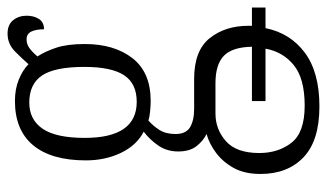

<svg xmlns="http://www.w3.org/2000/svg" viewBox="-194 -408 844 495"><g transform="rotate(-90 227.5 -161.0)"><path d="M200 241Q112 241 69 200Q26 159 26 89Q26 48 41.5 20Q57 -8 80.5 -25.5Q104 -43 129 -50Q112 -58 98 -75.5Q84 -93 84 -123Q84 -152 99 -174Q114 -196 135 -212Q100 -230 80.5 -270.5Q61 -311 61 -361Q61 -450 100 -497Q139 -544 214 -544Q245 -544 269.5 -534Q294 -524 309 -509Q322 -524 341.5 -543.5Q361 -563 388 -563Q411 -563 422.5 -548.5Q434 -534 434 -514Q434 -495 425.5 -482Q417 -469 399 -469Q399 -490 393 -502Q387 -514 373 -514Q361 -514 351 -507Q341 -500 329 -486Q342 -466 351.5 -437.5Q361 -409 361 -364Q361 -288 324.5 -241Q288 -194 214 -194Q203 -194 187.5 -195.5Q172 -197 164 -200Q150 -188 139.5 -171.5Q129 -155 129 -130Q129 -103 146.5 -92.5Q164 -82 194 -82H271Q344 -82 376 -42Q408 -2 408 58Q408 60 408 62.5Q408 65 408 67H455V102H402Q389 166 338.5 203.5Q288 241 200 241ZM212 -230Q259 -230 280.5 -262.5Q302 -295 302 -365Q302 -441 280 -474Q258 -507 210 -507Q166 -507 142.5 -472.5Q119 -438 119 -364Q119 -230 212 -230ZM202 203Q272 203 306.5 175Q341 147 349 102H214V67H354Q353 16 330.5 -5.5Q308 -27 260 -27H182Q141 -27 110.5 0Q80 27 80 86Q80 135 106.5 169Q133 203 202 203Z"/></g></svg>

Font: Noto Serif Condensed Light
Style: Regular
Weight: 300
Width: 3
Designer: Monotype Design Team
Foundry: Monotype Imaging Inc.
Version: Version 2.013